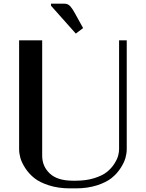

<svg xmlns="http://www.w3.org/2000/svg" viewBox="-20 -1010 790 1040"><path d="M256.3 -979V-990.2H327.1Q337.9 -990.2 346.2 -986.8Q354.5 -983.4 361.8 -974.6Q369.1 -965.8 374.3 -957.8Q379.4 -949.7 388.7 -933.1Q390.6 -929.7 391.6 -927.7L430.2 -857.9L390.6 -828.1ZM375 -31.2H390.6Q446.3 -31.2 490.2 -44.9Q534.2 -58.6 558.6 -78.1Q583 -97.7 598.9 -122.3Q614.7 -147 619.9 -166.5Q625 -186 625 -202.1V-791.5H666.5V-202.1Q666.5 -180.2 659.7 -155Q652.8 -129.9 633.3 -99.6Q613.8 -69.3 584.5 -45.7Q555.2 -22 504.6 -5.9Q454.1 10.3 390.6 10.3H359.4Q295.9 10.3 245.4 -5.9Q194.8 -22 165.5 -45.7Q136.2 -69.3 116.7 -99.6Q97.2 -129.9 90.3 -155Q83.5 -180.2 83.5 -202.1V-791.5H208.5V-166.5Q208.5 -108.9 249.8 -70.1Q291 -31.2 375 -31.2Z"/></svg>

Font: Resagnicto
Style: Bold
Weight: 700
Version: Version 0.9991